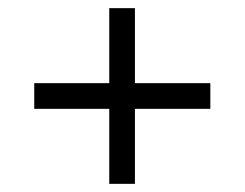

<svg xmlns="http://www.w3.org/2000/svg" viewBox="-20 -593 601 471"><path d="M248 -326H64V-389H248V-573H311V-389H496V-326H311V-142H248Z"/></svg>

Font: Noto Serif Sinhala Medium
Style: Regular
Weight: 500
Designer: Jelle Bosma - Monotype Design Team
Foundry: Monotype Imaging Inc.
Version: Version 2.007; ttfautohint (v1.8.4.7-5d5b)